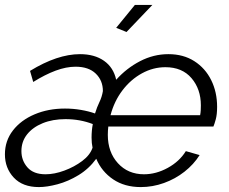

<svg xmlns="http://www.w3.org/2000/svg" viewBox="-24 -750 931 780"><path d="M134 10Q68 10 32 -28.5Q-4 -67 -4 -123Q-4 -178 28.5 -220Q61 -262 116.5 -285.5Q172 -309 240 -309Q273 -309 305 -303.5Q337 -298 362 -289Q370 -315 380 -335.5Q390 -356 394 -380Q394 -423 365 -451Q336 -479 283 -479Q245 -479 202 -463Q159 -447 111 -417L98 -462Q209 -530 301 -530Q360 -530 398.5 -503Q437 -476 448 -426Q490 -473 545 -501.5Q600 -530 660 -530Q721 -530 765.5 -501.5Q810 -473 834 -424.5Q858 -376 858 -316Q858 -285 852.5 -265Q847 -245 843 -236H416Q415 -227 414.5 -219Q414 -211 414 -202Q414 -132 455 -87Q496 -42 561 -42Q610 -42 657.5 -68Q705 -94 731 -136L787 -120Q763 -82 725.5 -52.5Q688 -23 642 -6.5Q596 10 548 10Q482 10 435.5 -21.5Q389 -53 367 -105Q337 -64 295 -38.5Q253 -13 210 -1.5Q167 10 134 10ZM789 -282Q791 -292 791.5 -302.5Q792 -313 792 -322Q792 -388 754 -432.5Q716 -477 648 -477Q598 -477 552.5 -452Q507 -427 473.5 -383Q440 -339 425 -282ZM161 -42Q197 -42 237.5 -57Q278 -72 310 -96Q342 -120 352 -150Q348 -168 348 -191Q348 -220 353 -246Q301 -266 242 -266Q190 -266 149.5 -249.5Q109 -233 86 -204Q63 -175 63 -136Q63 -98 87.5 -70Q112 -42 161 -42ZM490 -620 448 -637 524 -730H595Z"/></svg>

Font: Raleway
Style: Italic
Weight: 400
Italic angle: -12°
Designer: Matt McInerney, Pablo Impallari, Rodrigo Fuenzalida
Foundry: Matt McInerney, Pablo Impallari, Rodrigo Fuenzalida
Version: Version 4.026